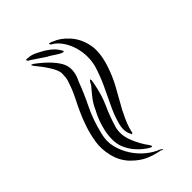

<svg xmlns="http://www.w3.org/2000/svg" viewBox="-18 -601 611 611"><g transform="rotate(45 287.5 -295.5)"><path d="M58 -227Q58 -225 55 -222Q52 -219 49 -219Q47 -224 49 -227Q49 -241 55.5 -254.5Q62 -268 70 -282Q77 -293 85.5 -303Q94 -313 108 -321Q109 -322 111 -323Q114 -324 115 -323Q116 -320 113 -313.5Q110 -307 105 -299.5Q100 -292 95.5 -285Q91 -278 90 -275ZM214 -258Q188 -268 178 -269Q168 -270 159 -270Q145 -269 123.5 -255.5Q102 -242 78 -222Q76 -222 75 -220.5Q74 -219 73 -219Q71 -221 72 -222Q73 -223 73 -225Q108 -273 140.5 -292Q173 -311 216 -289Q254 -275 294.5 -255Q335 -235 386 -223Q414 -216 440 -222.5Q466 -229 488.5 -243.5Q511 -258 527.5 -278Q544 -298 552 -319Q553 -320 554 -322Q556 -326 559 -326V-324Q559 -323 558 -322Q557 -321 556 -319Q552 -296 542.5 -273Q533 -250 510 -227Q487 -204 453 -195.5Q419 -187 389 -192Q359 -197 334 -205.5Q309 -214 288 -223.5Q267 -233 248.5 -242.5Q230 -252 214 -258ZM75 -318Q73 -313 69.5 -309.5Q66 -306 64 -308Q63 -308 65 -314.5Q67 -321 68 -321Q76 -344 99.5 -366Q123 -388 156 -396Q173 -400 188.5 -399.5Q204 -399 218 -396Q232 -393 244.5 -389Q257 -385 267 -381Q293 -371 322.5 -354Q352 -337 378 -323Q406 -309 420.5 -303.5Q435 -298 449 -295Q453 -295 453 -293Q456 -289 451 -289Q431 -277 400 -285.5Q369 -294 337 -310Q310 -323 281 -336.5Q252 -350 219 -360Q201 -365 180.5 -365Q160 -365 140 -359.5Q120 -354 103 -343.5Q86 -333 75 -318ZM255 -319Q298 -311 331 -296Q364 -281 401 -270Q429 -262 461 -274Q493 -286 519 -306Q521 -306 523 -308Q525 -310 526 -308Q530 -308 525 -300Q522 -294 513.5 -283Q505 -272 492 -261Q479 -250 461.5 -242Q444 -234 423 -234Q403 -234 385 -238Q367 -242 353.5 -247Q340 -252 330.5 -256.5Q321 -261 318 -263Q299 -271 282.5 -284Q266 -297 251 -310Q249 -310 243 -314Q237 -318 237 -319Q239 -322 246 -320.5Q253 -319 255 -319Z"/></g></svg>

Font: Akronim
Style: Regular
Weight: 400
Designer: Grzegorz Klimczewski
Foundry: Fonty.PL
Version: Version 1.002